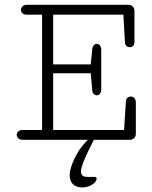

<svg xmlns="http://www.w3.org/2000/svg" viewBox="-20 -592 645 813"><path d="M322.8 133.8C322.8 98.6 382.3 -6.8 380.4 -6.8H360.4C304.7 39.1 274.9 118.2 274.9 147.9C274.9 187.5 298.8 201.7 329.6 201.7C360.8 201.7 389.2 181.2 389.2 164.1C389.2 154.8 376 157.2 365.2 157.2H354C338.4 157.2 322.8 155.3 322.8 133.8ZM408.7 -213.4V-380.4C408.7 -398.4 399.4 -406.2 390.1 -406.2C381.3 -406.2 372.1 -398.9 370.6 -384.3L364.3 -319.3H205.1V-529.8H502.4L509.3 -410.6C509.8 -398.4 520 -392.1 529.8 -392.1C539.6 -392.1 549.3 -398.9 549.3 -413.6V-545.4C549.3 -562 538.1 -571.8 522 -571.8H93.3C77.1 -571.8 68.8 -561 68.8 -550.3C68.8 -540 76.7 -529.8 92.3 -529.8H158.2V-41.5H75.2C59.1 -41.5 50.8 -31.2 50.8 -21C50.8 -10.7 59.1 0 75.7 0H527.8C543.9 0 555.2 -9.3 555.2 -25.9V-157.7C555.2 -175.3 544.9 -183.1 534.7 -183.1C524.4 -183.1 513.7 -175.8 513.2 -164.1L505.4 -41.5H205.1V-281.7H364.3L370.6 -209.5C371.6 -195.8 380.9 -188.5 390.1 -188.5C399.4 -188.5 408.7 -196.3 408.7 -213.4Z"/></svg>

Font: Cutive Mono
Style: Regular
Weight: 400
Monospace: yes
Designer: Vernon Adams
Foundry: Vernon Adams
Version: Version 1.002